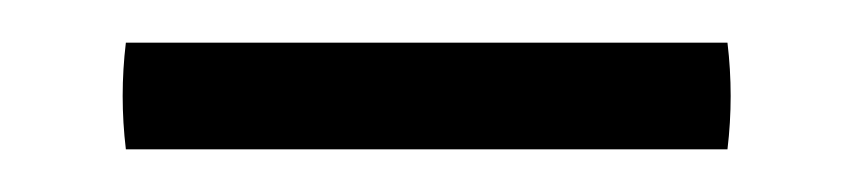

<svg xmlns="http://www.w3.org/2000/svg" viewBox="-20 -681 400 90"><path d="M39 -661H321Q324 -636 321 -611H39Q36 -636 39 -661Z"/></svg>

Font: Tiro Devanagari Sanskrit
Style: Regular
Weight: 400
Designer: Devanagari: John Hudson & Fiona Ross. Latin: John Hudson.
Foundry: Tiro Typeworks Ltd.
Version: Version 1.52